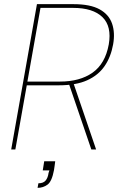

<svg xmlns="http://www.w3.org/2000/svg" viewBox="-20 -720 581 925"><path d="M34 0 158 -700H333Q415 -700 460 -675Q505 -650 520 -606Q535 -562 525 -506Q514 -445 483.5 -401Q453 -357 399.5 -333Q346 -309 264 -309H109L54 0ZM420 0 310 -322H333L443 0ZM112 -327H269Q365 -327 426 -370Q487 -413 504 -506Q519 -593 473.5 -637.5Q428 -682 332 -682H175ZM161 185 165 163Q189 163 200 149.5Q211 136 214 113L218 101H186L193 57H246Q244 69 243 80Q242 91 240 100Q230 154 209 169.5Q188 185 161 185Z"/></svg>

Font: DM Sans 20pt Thin
Style: Italic
Weight: 250
Italic angle: -10°
Version: Version 4.004;gftools[0.9.30]